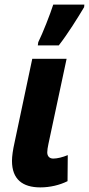

<svg xmlns="http://www.w3.org/2000/svg" viewBox="-20 -803 386 833"><path d="M144 -606H235C274 -656 317 -725 345 -772L346 -783H211C198 -742 165 -658 146 -620ZM155 10C197 10 239 0 273 -17L274 -130C252 -121 229 -115 211 -115C195 -115 185 -125 185 -142C185 -152 187 -163 190 -178L269 -548H120L43 -184C36 -153 32 -125 32 -105C32 -25 78 10 155 10Z"/></svg>

Font: Noto Sans Display SemiCondensed Extra
Style: Italic
Weight: 800
Width: 4
Italic angle: -12°
Designer: Monotype Design Team
Foundry: Monotype Imaging Inc.
Version: Version 1.900